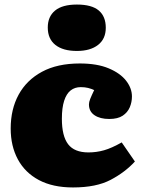

<svg xmlns="http://www.w3.org/2000/svg" viewBox="-20 -810 628 844"><path d="M301 14Q212 14 151 -18.5Q90 -51 58.5 -109.5Q27 -168 27 -245Q27 -330 62 -394Q97 -458 164.5 -494.5Q232 -531 331 -531Q407 -531 458 -509.5Q509 -488 534.5 -455Q560 -422 560 -386Q560 -361 550.5 -338.5Q541 -316 519.5 -301.5Q498 -287 460 -287Q420 -287 395.5 -303.5Q371 -320 371 -351Q371 -361 376.5 -375Q382 -389 394 -414Q381 -420 367 -423.5Q353 -427 335 -427Q309 -427 290.5 -412.5Q272 -398 262 -367Q252 -336 252 -288Q252 -212 279.5 -176Q307 -140 369 -140Q404 -140 437.5 -149.5Q471 -159 515 -184L573 -100Q530 -53 466.5 -19.5Q403 14 301 14ZM318 -586Q257 -586 223.5 -612.5Q190 -639 190 -689Q190 -737 222 -763.5Q254 -790 318 -790Q383 -790 414 -764Q445 -738 445 -688Q445 -639 411 -612.5Q377 -586 318 -586Z"/></svg>

Font: Literata Black
Style: Regular
Weight: 900
Designer: Latin by Veronika Burian and Jose Scaglione. Greek by Irene Vlachou. Cyrillic by Vera Evstafieva.
Foundry: TypeTogether
Version: Version 3.103;gftools[0.9.29]